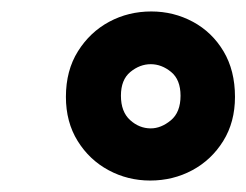

<svg xmlns="http://www.w3.org/2000/svg" viewBox="-20 -732 430 335"><path d="M242 -417Q203 -417 169.5 -435Q136 -453 115.5 -486Q95 -519 95 -563Q95 -609 116 -642.5Q137 -676 170.5 -694Q204 -712 244 -712Q283 -712 316.5 -694Q350 -676 370 -642.5Q390 -609 390 -563Q390 -519 369.5 -486Q349 -453 315.5 -435Q282 -417 242 -417ZM243 -508Q261 -508 278 -522Q295 -536 295 -565Q295 -593 278.5 -606.5Q262 -620 243 -620Q224 -620 207.5 -606.5Q191 -593 191 -565Q191 -537 207 -522.5Q223 -508 243 -508Z"/></svg>

Font: DM Sans 36pt Black
Style: Italic
Weight: 900
Italic angle: -10°
Designer: Colophon Foundry, Jonny Pinhorn
Foundry: Colophon Foundry
Version: Version 4.004;gftools[0.9.30]